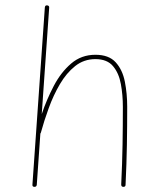

<svg xmlns="http://www.w3.org/2000/svg" viewBox="-20 -706 629 734"><path d="M111.8 8.3Q103 8.3 104 -0.5L151.4 -677.2Q152.3 -686.5 160.2 -685.5Q168.9 -684.6 168 -676.3L139.6 -270Q158.2 -325.2 185.5 -377.4Q212.9 -429.7 252 -463.1Q291 -496.6 344.7 -496.6Q396 -496.6 422.1 -468Q448.2 -439.5 457.3 -393.8Q466.3 -348.1 466.3 -297.4Q466.3 -223.1 465.1 -152.1Q463.9 -81.1 460 0.5Q460 8.3 451.7 8.3Q443.4 8.3 443.4 -0.5Q447.3 -82 448.5 -152.6Q449.7 -223.1 449.7 -297.4Q449.7 -342.8 442.1 -384.5Q434.6 -426.3 412.1 -453.1Q389.6 -480 344.7 -480Q300.8 -480 267.3 -453.4Q233.9 -426.8 209 -384.3Q184.1 -341.8 166.3 -292.7Q148.4 -243.7 136.2 -198.7Q135.7 -196.8 134.3 -195.3L120.6 0.5Q119.6 8.3 111.8 8.3Z"/></svg>

Font: Mikhak Thin
Style: Regular
Weight: 100
Designer: Amin Abedi
Version: Version 3.3